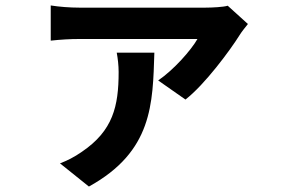

<svg xmlns="http://www.w3.org/2000/svg" viewBox="-20 -587 1040 704"><path d="M408 -394C412 -373 415 -347 415 -323C415 -197 394 -108 281 -31C251 -10 226 2 200 12L306 97C540 -32 540 -207 546 -394ZM815 -566C799 -561 756 -559 734 -559H270C237 -559 197 -562 166 -567V-438C203 -442 237 -444 270 -444H704C680 -402 617 -331 560 -292L660 -222C731 -277 824 -403 859 -459C865 -469 880 -488 889 -499Z"/></svg>

Font: Noto Sans Japanese Bold
Style: Bold
Weight: 700
Designer: Ryoko NISHIZUKA (kana & ideographs); Paul D. Hunt (Latin, Greek & Cyrillic); Wenlong ZHANG (bopomofo); Sandoll Communica
Foundry: Adobe Systems Incorporated
Version: Version 1.000;PS 1;hotconv 1.0.78;makeotf.lib2.5.61930